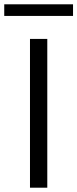

<svg xmlns="http://www.w3.org/2000/svg" viewBox="-54 -872 360 892"><path d="M85.3 0H165.7V-691.2H85.3ZM-34.3 -798H285.3V-852H-34.3Z"/></svg>

Font: LL Pando Sans
Style: Regular
Weight: 400
Designer: Joshua Smith
Foundry: Joshua Smith
Version: Version 1.000;Glyphs 3.2.1 (3258)